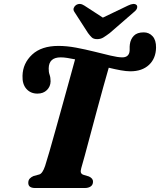

<svg xmlns="http://www.w3.org/2000/svg" viewBox="-20 -944 804 964"><path d="M388 -100Q383.5 -84.5 386.5 -77Q389.5 -69.5 398.5 -66.5L426.5 -58Q448 -48 447 -31Q446.5 -15.5 435.2 -7.8Q424 0 405.5 0H156.5Q121.5 0 122 -26.5Q122 -39.5 129.5 -47.5Q137 -55.5 149 -60.5L177 -68Q193.5 -72.5 206.5 -111Q214 -133.5 228.2 -183Q242.5 -232.5 260.2 -296.2Q278 -360 296.5 -426.8Q315 -493.5 331 -551.5Q347 -609.5 357 -646Q336 -650.5 317.5 -653.2Q299 -656 285 -656Q225.5 -656 224.5 -601Q224 -582.5 229 -568.8Q234 -555 234 -535.5Q233.5 -509.5 215.5 -491.8Q197.5 -474 168 -474Q133.5 -474 112.5 -497.8Q91.5 -521.5 93 -563.5Q94.5 -626 141.2 -669.8Q188 -713.5 273.5 -713.5Q315 -713.5 361.8 -704.8Q408.5 -696 453.5 -684.8Q498.5 -673.5 535.2 -664.8Q572 -656 594 -656Q623 -656 629.5 -680.5Q631.5 -689 631 -699.2Q630.5 -709.5 632 -721.5Q635.5 -747.5 652 -764.5Q668.5 -781.5 701.5 -781.5Q728.5 -781.5 746.2 -762Q764 -742.5 763.5 -705Q762.5 -650.5 728 -618.2Q693.5 -586 634.5 -586Q614.5 -586 586.5 -591Q558.5 -596 526 -604Q514.5 -565 498.8 -508Q483 -451 466 -387.8Q449 -324.5 433.2 -265.5Q417.5 -206.5 405.5 -162.2Q393.5 -118 388 -100ZM531 -778Q513 -764.5 499.2 -756Q485.5 -747.5 468 -747.5Q450 -747.5 441 -756Q432 -764.5 422 -778L354 -883.5Q346.5 -894 350.2 -903.8Q354 -913.5 361.5 -918.5Q381 -931 403.5 -916L496.5 -855.5L622.5 -916Q653.5 -931 666 -918.5Q670.5 -913.5 668.2 -903.8Q666 -894 652.5 -883.5Z"/></svg>

Font: Fraunces 9pt
Style: Bold Italic
Weight: 700
Italic angle: -16°
Version: Version 1.000;[b76b70a41]